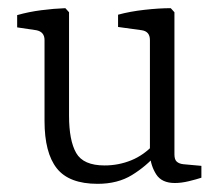

<svg xmlns="http://www.w3.org/2000/svg" viewBox="-20 -442 541 470"><path d="M364 -65Q338 -35 303 -13.5Q268 8 219 8Q149 8 119 -30Q89 -68 89 -146V-344Q89 -364 69 -368L22 -375V-405Q50 -413 81 -417Q112 -421 140 -422L149 -412V-159Q149 -98 166.5 -67.5Q184 -37 236 -37Q270 -37 301 -49.5Q332 -62 357 -89ZM473 -7Q461 -3 442.5 1.5Q424 6 408 6Q376 6 362.5 -15Q349 -36 347 -63V-344Q347 -365 327 -368L269 -376V-406Q298 -414 334 -418Q370 -422 398 -422L407 -412V-64Q407 -51 413 -46Q419 -41 429 -40L473 -36Z"/></svg>

Font: Rasa Light
Style: Regular
Weight: 300
Designer: Anna Giedrys (Yrsa+Rasa design), David Brezina (Yrsa art-direction, Rasa art-direction, design)
Foundry: Rosetta Type Foundry
Version: Version 2.004